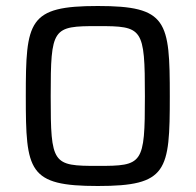

<svg xmlns="http://www.w3.org/2000/svg" viewBox="-20 -612 652 640"><path d="M306 8C538 8 546 -41 546 -291C546 -543 538 -592 306 -592C74 -592 66 -543 66 -291C66 -41 74 8 306 8ZM306 -59C155 -59 149 -64 149 -291C149 -520 155 -525 306 -525C456 -525 463 -520 463 -291C463 -64 456 -59 306 -59Z"/></svg>

Font: Saira UNSAM SC
Style: Regular
Weight: 400
Designer: Hector Gatti with collaboration of the Omnibus-Type team
Foundry: Omnibus-Type
Version: Version 1.072;PS 001.072;hotconv 1.0.88;makeotf.lib2.5.64775